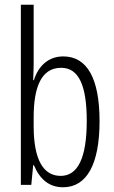

<svg xmlns="http://www.w3.org/2000/svg" viewBox="-20 -780 483 810"><path d="M122 -512V-760H68V0H112L120 -83H123C148 -24 187 10 246 10C346 10 400 -87 400 -269C400 -448 348 -542 247 -542C187 -542 143 -505 123 -442H120C121 -466 122 -491 122 -512ZM238 -494C313 -494 346 -418 346 -270C346 -111 307 -38 236 -38C164 -38 122 -104 122 -248V-285C122 -408 152 -494 238 -494Z"/></svg>

Font: Noto Sans Gujarati ExtraCondensed Light
Style: Regular
Weight: 300
Width: 2
Designer: Jelle Bosma - Monotype Design Team, Universal Thirst
Foundry: Monotype Imaging Inc.
Version: Version 2.106